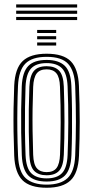

<svg xmlns="http://www.w3.org/2000/svg" viewBox="-20 -854 428 881"><path d="M194 7.5Q117.8 7.5 83.1 -27Q48.5 -61.5 45.2 -139.5Q43 -197.8 42.2 -250.8Q41.5 -303.8 42.2 -355.5Q43 -407.2 45.2 -461.2Q49 -540.8 84.4 -574.1Q119.8 -607.5 194 -607.5Q270.8 -607.5 304.9 -572.8Q339 -538 342.2 -460.2Q345.8 -372.8 345.8 -296Q345.8 -219.2 342.5 -139Q338.8 -59 303.2 -25.8Q267.8 7.5 194 7.5ZM194 -6.8Q258.5 -6.8 290.1 -36.8Q321.8 -66.8 325 -139.5Q328.2 -219.5 328.4 -294.6Q328.5 -369.8 325 -459.5Q322 -529 292.5 -561.1Q263 -593.2 194 -593.2Q127.2 -593.2 96.4 -562.1Q65.5 -531 62.5 -458.5Q60.5 -410.8 59.8 -360.4Q59 -310 59.6 -255.2Q60.2 -200.5 62.8 -139.2Q65.8 -65 98.5 -35.9Q131.2 -6.8 194 -6.8ZM194 -21Q137 -21 109.9 -48.6Q82.8 -76.2 80 -142.2Q78 -192.5 77.2 -245.5Q76.5 -298.5 77.1 -352.1Q77.8 -405.8 79.8 -457.8Q82.8 -523.2 109.6 -551.1Q136.5 -579 194 -579Q248.8 -579 276.8 -552.5Q304.8 -526 307.5 -460.2Q309.8 -403.5 310.4 -350.6Q311 -297.8 310.4 -246.2Q309.8 -194.8 307.8 -142.5Q305 -76.2 277.9 -48.6Q250.8 -21 194 -21ZM194 -35.5Q241.8 -35.5 264.8 -59.9Q287.8 -84.2 290.2 -143Q293 -210.2 293.4 -289.9Q293.8 -369.5 290.2 -457Q287.8 -516.8 264.4 -540.6Q241 -564.5 194 -564.5Q146 -564.5 123 -540.2Q100 -516 97.2 -457.2Q95.5 -412.2 94.8 -361.8Q94 -311.2 94.5 -256.4Q95 -201.5 97.2 -142.5Q99.8 -82.5 123.6 -59Q147.5 -35.5 194 -35.5ZM194 -49.8Q156.2 -49.8 136.5 -70.2Q116.8 -90.8 114.8 -143.2Q112.8 -197.5 112.1 -249.1Q111.5 -300.8 112.1 -352.1Q112.8 -403.5 114.8 -456.2Q117 -507 135.6 -528.6Q154.2 -550.2 194 -550.2Q231.5 -550.2 251.1 -529.9Q270.8 -509.5 272.8 -456.8Q275.8 -376.2 275.9 -297.2Q276 -218.2 272.8 -143.8Q270.8 -92.5 251.9 -71.1Q233 -49.8 194 -49.8ZM194 -64.2Q225.2 -64.2 239.5 -83.2Q253.8 -102.2 255.5 -144.8Q258 -214.8 258.4 -291.1Q258.8 -367.5 255.2 -456Q253.8 -499.5 238.8 -517.6Q223.8 -535.8 194 -535.8Q162.5 -535.8 148.2 -516.8Q134 -497.8 132.2 -455.5Q130.2 -404 129.5 -354.5Q128.8 -305 129.5 -253.5Q130.2 -202 132.2 -143.8Q133.8 -99.5 149.2 -81.9Q164.8 -64.2 194 -64.2ZM150.5 -702.5V-716.8H237.8V-702.5ZM150.5 -645V-659.2H237.8V-645ZM150.5 -673.8V-688H237.8V-673.8ZM334 -819.5H54.2V-833.8H334ZM334 -762H54.2V-776.2H334ZM334 -790.8H54.2V-805H334Z"/></svg>

Font: Big Shoulders Inline Display Thin SemiBold
Style: Regular
Weight: 600
Version: Version 2.002